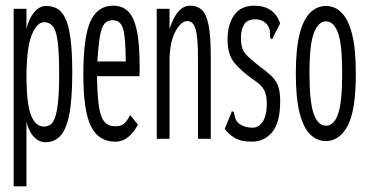

<svg xmlns="http://www.w3.org/2000/svg" viewBox="-20 -488 1290 675"><path d="M28 167V-457H73V-387Q81 -421 99.5 -444Q118 -467 142 -467Q163 -467 179.5 -458.5Q196 -450 208.5 -426Q221 -402 227.5 -355.5Q234 -309 234 -232Q234 -136 223 -83Q212 -30 191 -9Q170 12 140 12Q117 12 99 -7Q81 -26 73 -60V167ZM134 -43Q146 -43 156 -49Q166 -55 173 -73.5Q180 -92 184 -129Q188 -166 188 -229Q188 -305 182.5 -344Q177 -383 165 -396.5Q153 -410 135 -410Q110 -410 91.5 -365Q73 -320 73 -213Q74 -118 90 -80.5Q106 -43 134 -43Z M385 10Q327 10 300 -43.5Q273 -97 273 -227Q273 -358 298 -413Q323 -468 378 -468Q409 -468 429.5 -449Q450 -430 460.5 -383Q471 -336 471 -251Q471 -241 471 -234.5Q471 -228 470 -220H321Q322 -151 328 -112.5Q334 -74 348 -59Q362 -44 386 -44Q407 -44 418.5 -55.5Q430 -67 437 -84L465 -50Q451 -23 431 -6.5Q411 10 385 10ZM322 -272H422Q422 -351 413.5 -384Q405 -417 376 -417Q358 -417 347.5 -405Q337 -393 331.5 -361.5Q326 -330 322 -272Z M531 0V-457H576V-386Q602 -468 649 -468Q673 -468 689 -454Q705 -440 713 -401Q721 -362 721 -287V0H676V-285Q676 -357 667.5 -385.5Q659 -414 639 -414Q616 -414 596 -376Q576 -338 576 -273V0Z M866 10Q826 10 804.5 -3.5Q783 -17 770 -35L792 -88L795 -97L801 -95Q804 -88 805.5 -78.5Q807 -69 816 -57Q828 -47 841 -43Q854 -39 867 -39Q890 -39 904 -61Q918 -83 918 -123Q918 -152 909 -170.5Q900 -189 871 -208Q829 -237 804.5 -266.5Q780 -296 780 -350Q780 -401 803 -434.5Q826 -468 874 -468Q943 -468 965 -406L941 -359L937 -350L931 -353Q928 -361 929 -372Q930 -383 922 -398Q906 -420 877 -420Q848 -420 837.5 -400.5Q827 -381 827 -357Q827 -334 831.5 -319.5Q836 -305 849 -292Q862 -279 886 -260Q914 -239 931 -224Q948 -209 956.5 -189Q965 -169 965 -133Q965 -57 937 -23.5Q909 10 866 10Z M1126 8Q1095 8 1071 -15Q1047 -38 1033.5 -90Q1020 -142 1020 -229Q1020 -317 1033.5 -369Q1047 -421 1071 -444Q1095 -467 1126 -467Q1157 -467 1180.5 -444Q1204 -421 1217.5 -369Q1231 -317 1231 -229Q1231 -99 1202 -45.5Q1173 8 1126 8ZM1126 -46Q1154 -46 1168.5 -87.5Q1183 -129 1183 -230Q1183 -334 1168 -373.5Q1153 -413 1126 -413Q1100 -413 1084 -373.5Q1068 -334 1068 -230Q1068 -129 1083 -87.5Q1098 -46 1126 -46Z"/></svg>

Font: Inconsolata UltraCondensed
Style: Regular
Weight: 400
Width: 1
Monospace: yes
Designer: Raph Levien, Cyreal, Brenton Simpson
Foundry: Raph Levien, Cyreal, Google
Version: Version 3.000; ttfautohint (v1.8.2.53-6de2)